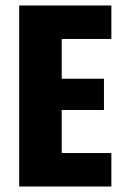

<svg xmlns="http://www.w3.org/2000/svg" viewBox="-20 -680 453 700"><path d="M50 0V-660H205V0ZM156 0V-122H386V0ZM156 -279V-393H359V-279ZM156 -538V-660H386V-538Z"/></svg>

Font: Bricolage Grotesque Condensed ExtraBold
Style: Regular
Weight: 800
Width: 3
Designer: Mathieu Triay
Foundry: Atelier Triay
Version: Version 1.000;gftools[0.9.30]